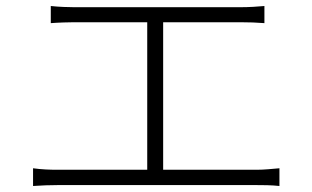

<svg xmlns="http://www.w3.org/2000/svg" viewBox="-20 -671 1040 639"><path d="M90 -111V-52C119 -54 146 -55 172 -55H834C851 -55 884 -55 910 -52V-111C885 -109 861 -106 834 -106H523V-597H779C807 -597 837 -596 860 -594V-651C838 -649 810 -647 779 -647H227C210 -647 175 -648 149 -651V-594C174 -596 212 -597 227 -597H470V-106H172C146 -106 118 -107 90 -111Z"/></svg>

Font: Noto Sans KR Light
Style: Regular
Weight: 300
Designer: Ryoko NISHIZUKA 西塚涼子 (kana, bopomofo & ideographs); Paul D. Hunt (Latin, Greek & Cyrillic); Sandoll Communications 산돌커뮤니
Foundry: Adobe
Version: Version 2.004;hotconv 1.0.118;makeotfexe 2.5.65603